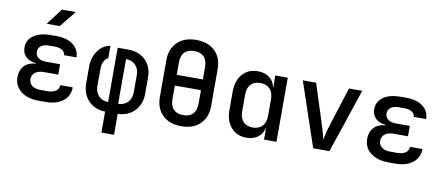

<svg xmlns="http://www.w3.org/2000/svg" viewBox="-80 -1113 3759 1622"><g transform="rotate(10 1800.0 -302.5)"><path d="M337 7H278Q181 7 123.5 -38.5Q66 -84 66 -159Q66 -218 101 -255.5Q136 -293 197 -297V-302Q145 -305 113 -336Q81 -367 81 -414Q81 -481 135.5 -519Q190 -557 282 -557H331Q421 -557 474 -517Q527 -477 528 -409H422Q420 -436 396 -451.5Q372 -467 331 -467H282Q240 -467 215 -448.5Q190 -430 190 -398Q190 -366 214.5 -347Q239 -328 282 -328H402V-239H278Q231 -239 204 -218Q177 -197 177 -161Q177 -126 204 -105.5Q231 -85 278 -85H337Q381 -85 407.5 -103.5Q434 -122 434 -154H541Q541 -80 485.5 -36.5Q430 7 337 7ZM231 -645 337 -785H456L343 -645Z M846 180V0Q788 -1 743 -27Q698 -53 672.5 -99.5Q647 -146 647 -207V-348Q647 -429 687.5 -486.5Q728 -544 794 -555V-447Q772 -441 758.5 -414Q745 -387 745 -351L744 -203Q744 -150 775 -117Q806 -84 857 -84V-550H950Q1010 -550 1056 -524.5Q1102 -499 1127.5 -453.5Q1153 -408 1153 -348V-207Q1153 -146 1127.5 -99.5Q1102 -53 1057 -27Q1012 -1 954 0V180ZM943 -84Q994 -84 1025 -117Q1056 -150 1056 -203V-351Q1056 -402 1026 -434.5Q996 -467 948 -467H943Z M1500 10Q1398 10 1339 -47.5Q1280 -105 1280 -203V-517Q1280 -615 1339 -672.5Q1398 -730 1500 -730Q1602 -730 1661 -673Q1720 -616 1720 -518V-203Q1720 -105 1661 -47.5Q1602 10 1500 10ZM1388 -411H1612V-517Q1612 -575 1583 -605Q1554 -635 1500 -635Q1446 -635 1417 -605Q1388 -575 1388 -517ZM1500 -85Q1554 -85 1583 -115Q1612 -145 1612 -203V-319H1388V-203Q1388 -145 1417 -115Q1446 -85 1500 -85Z M2059 10Q1977 10 1927.5 -46Q1878 -102 1878 -197V-352Q1878 -448 1927.5 -504Q1977 -560 2059 -560Q2118 -560 2157.5 -530.5Q2197 -501 2208 -448H2211L2208 -550H2316V0H2209V-102H2208Q2197 -49 2157.5 -19.5Q2118 10 2059 10ZM2097 -84Q2149 -84 2178.5 -115.5Q2208 -147 2208 -205V-346Q2208 -403 2178.5 -434.5Q2149 -466 2097 -466Q2045 -466 2015.5 -435.5Q1986 -405 1986 -347V-203Q1986 -145 2015.5 -114.5Q2045 -84 2097 -84Z M2631 0 2445 -550H2559L2672 -198Q2682 -167 2690 -136.5Q2698 -106 2702 -86Q2706 -106 2712.5 -136.5Q2719 -167 2729 -198L2841 -550H2955L2770 0Z M3337 7H3278Q3181 7 3123.5 -38.5Q3066 -84 3066 -159Q3066 -218 3101 -255.5Q3136 -293 3197 -297V-302Q3145 -305 3113 -336Q3081 -367 3081 -414Q3081 -481 3135.5 -519Q3190 -557 3282 -557H3331Q3421 -557 3474 -517Q3527 -477 3528 -409H3422Q3420 -436 3396 -451.5Q3372 -467 3331 -467H3282Q3240 -467 3215 -448.5Q3190 -430 3190 -398Q3190 -366 3214.5 -347Q3239 -328 3282 -328H3402V-239H3278Q3231 -239 3204 -218Q3177 -197 3177 -161Q3177 -126 3204 -105.5Q3231 -85 3278 -85H3337Q3381 -85 3407.5 -103.5Q3434 -122 3434 -154H3541Q3541 -80 3485.5 -36.5Q3430 7 3337 7Z"/></g></svg>

Font: JetBrains Mono SemiBold
Style: Regular
Weight: 472
Monospace: yes
Designer: Philipp Nurullin, Konstantin Bulenkov
Foundry: JetBrains
Version: Version 2.305; ttfautohint (v1.8.4.7-5d5b)